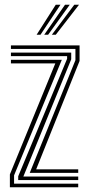

<svg xmlns="http://www.w3.org/2000/svg" viewBox="-20 -792 373 812"><path d="M105.8 -61 299 -537.5V-585H26.2V-600H316.5V-534.2L133 -76H310.8V-61ZM57 -30.5V-46.5L263.8 -543.5V-554.5H26.2V-569.5H281.2V-541.2L78.8 -45.5H310.8V-30.5ZM21.8 0V-54.5L214 -524H26.2V-539.2H241.5L39.5 -50.5V-15.2H310.8V0ZM134.8 -645 215.8 -772H235.8L151.2 -645ZM199.2 -645 294.2 -772H314.2L215.8 -645ZM167 -645 255 -772H275L183.5 -645Z"/></svg>

Font: Big Shoulders Inline Text Medium
Style: Regular
Weight: 500
Designer: Patric King
Foundry: XO Type Co
Version: Version 1.000